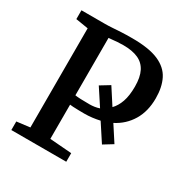

<svg xmlns="http://www.w3.org/2000/svg" viewBox="-171 -889 991 1028"><g transform="rotate(30 324.0 -375.0)"><path d="M39 0V-53L120.5 -63V-676L43.5 -688.5V-743H183.5Q212 -743 235.5 -744.8Q259 -746.5 286.5 -748Q314 -749.5 355 -749.5Q458.5 -749.5 517 -724Q575.5 -698.5 599.8 -650.2Q624 -602 624 -533.5Q624 -453 589.2 -395.2Q554.5 -337.5 493 -306L555 -210.5L498 -175.5L428 -282.5Q406 -277.5 382 -274.5Q358 -271.5 332.5 -271.5Q315.5 -271.5 296.5 -272Q277.5 -272.5 262.8 -273.2Q248 -274 243.5 -275V-63.5L378.5 -53V0ZM331.5 -328.5Q347.5 -328.5 362.8 -330.8Q378 -333 392.5 -338L325 -441L382.5 -476L446.5 -377Q469.5 -400.5 482.8 -438.2Q496 -476 496 -532Q496 -590 478 -625.5Q460 -661 423.8 -677.2Q387.5 -693.5 332 -693.5Q311 -693.5 295 -692.2Q279 -691 266.8 -689.5Q254.5 -688 243 -687.5V-332.5Q255 -330.5 277.8 -329.5Q300.5 -328.5 331.5 -328.5Z"/></g></svg>

Font: Merriweather 20pt SemiBold
Style: Regular
Weight: 600
Version: Version 2.100